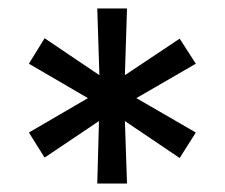

<svg xmlns="http://www.w3.org/2000/svg" viewBox="-20 -720 529 452"><path d="M209 -288 213 -435 85 -349 48 -408 187 -489 48 -570 85 -630 214 -543 209 -700H279L274 -543L403 -629L441 -570L301 -489L441 -408L403 -348L274 -435L279 -288Z"/></svg>

Font: SUSE Thin Medium
Style: Regular
Weight: 500
Version: Version 1.000